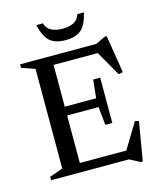

<svg xmlns="http://www.w3.org/2000/svg" viewBox="-129 -949 890 1072"><g transform="rotate(-15 316.0 -413.0)"><path d="M40 0V-20L117 -47V-623L40 -650V-670H480.5L538 -697H548L583 -479.5L558 -474L475.5 -618.5H220V-377H401.5L412.5 -482.5H453V-220.5H412.5L401.5 -326H220V-51.5H488.5L577.5 -198L599.5 -192.5L561.5 31.5H550.5L490 0ZM322 -800.5Q361 -800.5 387 -814Q413 -827.5 421.5 -858H460Q443 -787.5 411.8 -761Q380.5 -734.5 322 -734.5Q263.5 -734.5 232.2 -761Q201 -787.5 184 -858H222.5Q231 -827.5 257 -814Q283 -800.5 322 -800.5Z"/></g></svg>

Font: Newsreader Text Medium
Style: Regular
Weight: 500
Designer: Hugues Gentile
Foundry: Production Type
Version: Version 1.002